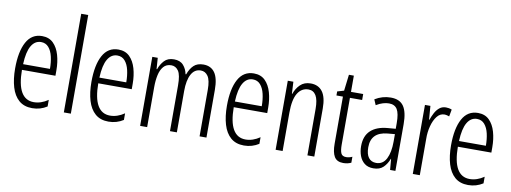

<svg xmlns="http://www.w3.org/2000/svg" viewBox="-61 -1104 3881 1457"><g transform="rotate(10 1879.0 -375.0)"><path d="M205 -542Q259 -542 292 -509Q325 -476 340.5 -422Q356 -368 356 -305V-263H98Q99 -37 228 -37Q284 -37 338 -74V-23Q313 -7 284.5 1.5Q256 10 224 10Q161 10 121.5 -24.5Q82 -59 63.5 -121Q45 -183 45 -265Q45 -395 85 -468.5Q125 -542 205 -542ZM205 -496Q158 -496 130.5 -449.5Q103 -403 99 -307H306Q306 -358 296 -401Q286 -444 263.5 -470Q241 -496 205 -496Z M521 0H467V-760H521Z M793 -542Q847 -542 880 -509Q913 -476 928.5 -422Q944 -368 944 -305V-263H686Q687 -37 816 -37Q872 -37 926 -74V-23Q901 -7 872.5 1.5Q844 10 812 10Q749 10 709.5 -24.5Q670 -59 651.5 -121Q633 -183 633 -265Q633 -395 673 -468.5Q713 -542 793 -542ZM793 -496Q746 -496 718.5 -449.5Q691 -403 687 -307H894Q894 -358 884 -401Q874 -444 851.5 -470Q829 -496 793 -496Z M1448 -542Q1506 -542 1536 -499.5Q1566 -457 1566 -367V0H1513V-359Q1513 -432 1492 -463Q1471 -494 1436 -494Q1388 -494 1363 -447.5Q1338 -401 1338 -319V0H1285V-352Q1285 -433 1264 -463.5Q1243 -494 1209 -494Q1171 -494 1149 -468.5Q1127 -443 1118 -401Q1109 -359 1109 -309V0H1055V-532H1097L1103 -446H1107Q1120 -484 1146.5 -513Q1173 -542 1221 -542Q1269 -542 1294 -513.5Q1319 -485 1326 -446H1331Q1347 -491 1374 -516.5Q1401 -542 1448 -542Z M1837 -542Q1891 -542 1924 -509Q1957 -476 1972.5 -422Q1988 -368 1988 -305V-263H1730Q1731 -37 1860 -37Q1916 -37 1970 -74V-23Q1945 -7 1916.5 1.5Q1888 10 1856 10Q1793 10 1753.5 -24.5Q1714 -59 1695.5 -121Q1677 -183 1677 -265Q1677 -395 1717 -468.5Q1757 -542 1837 -542ZM1837 -496Q1790 -496 1762.5 -449.5Q1735 -403 1731 -307H1938Q1938 -358 1928 -401Q1918 -444 1895.5 -470Q1873 -496 1837 -496Z M2275 -542Q2334 -542 2365.5 -500Q2397 -458 2397 -370V0H2344V-357Q2344 -428 2324 -461Q2304 -494 2266 -494Q2213 -494 2183 -445.5Q2153 -397 2153 -295V0H2099V-532H2142L2147 -440H2150Q2164 -482 2194.5 -512Q2225 -542 2275 -542Z M2635 -38Q2647 -38 2659.5 -41Q2672 -44 2682 -49V-3Q2669 3 2654 6.5Q2639 10 2621 10Q2572 10 2552 -23.5Q2532 -57 2532 -123V-486H2482V-517L2533 -532L2548 -657H2586V-532H2680V-486H2586V-126Q2586 -81 2595.5 -59.5Q2605 -38 2635 -38Z M2892 -542Q2961 -542 2991.5 -497.5Q3022 -453 3022 -360V0H2981L2974 -84H2972Q2957 -44 2929.5 -17Q2902 10 2853 10Q2811 10 2784.5 -11Q2758 -32 2745.5 -66Q2733 -100 2733 -140Q2733 -219 2778.5 -261Q2824 -303 2908 -310L2969 -315V-358Q2969 -433 2949.5 -464.5Q2930 -496 2886 -496Q2865 -496 2840.5 -489Q2816 -482 2788 -465L2770 -507Q2827 -542 2892 -542ZM2914 -269Q2788 -257 2788 -141Q2788 -88 2808.5 -61Q2829 -34 2867 -34Q2919 -34 2944.5 -83.5Q2970 -133 2970 -216V-274Z M3317 -541Q3327 -541 3339 -539Q3351 -537 3362 -532L3352 -478Q3345 -481 3334.5 -483.5Q3324 -486 3314 -486Q3281 -486 3257.5 -456Q3234 -426 3221.5 -378.5Q3209 -331 3210 -279V0H3156V-532H3198L3206 -427H3209Q3219 -456 3233 -482Q3247 -508 3267.5 -524.5Q3288 -541 3317 -541Z M3564 -542Q3618 -542 3651 -509Q3684 -476 3699.5 -422Q3715 -368 3715 -305V-263H3457Q3458 -37 3587 -37Q3643 -37 3697 -74V-23Q3672 -7 3643.5 1.5Q3615 10 3583 10Q3520 10 3480.5 -24.5Q3441 -59 3422.5 -121Q3404 -183 3404 -265Q3404 -395 3444 -468.5Q3484 -542 3564 -542ZM3564 -496Q3517 -496 3489.5 -449.5Q3462 -403 3458 -307H3665Q3665 -358 3655 -401Q3645 -444 3622.5 -470Q3600 -496 3564 -496Z"/></g></svg>

Font: Noto Sans Hebrew ExtraCondensed Light
Style: Regular
Weight: 300
Width: 2
Designer: Monotype Design Team
Foundry: Monotype Imaging Inc.
Version: Version 2.004; ttfautohint (v1.8.4.7-5d5b)